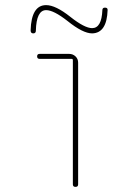

<svg xmlns="http://www.w3.org/2000/svg" viewBox="-20 -730 540 750"><path d="M99.6 -611.3Q102.5 -710 160.2 -710Q197.3 -710 254.9 -664.1Q310.5 -620.1 339.8 -620.1Q377 -620.1 379.9 -690.4Q379.9 -700.2 390.1 -700.2Q400.4 -700.2 400.4 -691.4Q397.5 -600.6 339.8 -599.6Q303.7 -599.6 243.2 -648.4Q189.5 -690.4 160.2 -690.4Q122.1 -690.4 120.1 -610.4Q120.1 -599.6 109.9 -599.6Q99.6 -599.6 99.6 -611.3ZM264.6 -9.8V-495.1Q264.6 -500 259.8 -500H134.8Q125 -500 125 -509.8Q125 -519.5 134.8 -519.5H250Q264.6 -519.5 274.9 -509.8Q285.2 -500 285.2 -485.4V-9.8Q285.2 0 274.9 0Q264.6 0 264.6 -9.8Z"/></svg>

Font: Rounded Mgen+ 1mn thin
Style: Regular
Weight: 100
Designer: [Source Han Sans]
Ryoko NISHIZUKA  (kana & ideographs); Paul D. Hunt (Latin, Greek & Cyrillic); Wenlong ZHANG  (bopomofo
Version: Version 1.059.20150602